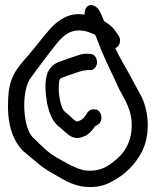

<svg xmlns="http://www.w3.org/2000/svg" viewBox="-20 -716 632 776"><path d="M75 -104H76L77 -103C114 -73 148 -39 190 -17L226 4C259 23 296 40 343 40C376 40 407 33 433 17C481 -7 527 -50 554 -104C590 -175 582 -275 545 -338L519 -386C495 -432 468 -474 446 -521C456 -526 465 -536 465 -551C465 -557 465 -565 458 -574C443 -597 429 -615 402 -629C393 -647 388 -666 375 -682C365 -694 337 -707 325 -678C323 -672 321 -664 322 -657C316 -658 306 -659 299 -659C246 -659 206 -627 178 -594C148 -560 134 -539 95 -493C49 -441 17 -407 13 -317C8 -223 27 -152 75 -104ZM100 -395C115 -417 169 -489 184 -508C216 -548 244 -593 299 -593C323 -593 337 -587 359 -578C366 -578 369 -565 372 -558C398 -486 433 -420 462 -355L488 -307C500 -282 510 -256 512 -223C517 -147 482 -95 442 -65C416 -43 386 -26 344 -26C333 -26 321 -27 311 -30C275 -40 245 -60 211 -78C177 -97 149 -125 120 -154V-155H119C72 -189 65 -339 100 -395ZM225 -199C241 -187 271 -144 314 -163C336 -168 353 -189 366 -208C377 -210 390 -221 390 -240C390 -258 379 -274 363 -274H358C344 -274 334 -265 326 -250C319 -238 308 -229 293 -225H289C282 -229 274 -236 266 -244C253 -257 241 -263 235 -273C223 -297 215 -338 218 -377C220 -397 221 -399 236 -404C252 -410 267 -415 284 -421C302 -427 320 -433 338 -433H344C357 -431 372 -445 372 -464C372 -480 364 -497 346 -498C328 -500 312 -499 294 -492C270 -485 246 -476 222 -467C201 -460 186 -448 175 -427H174V-426C158 -390 164 -335 170 -301C178 -259 193 -220 225 -199Z"/></svg>

Font: Stray Cat
Style: ExBdCn
Weight: 800
Version: Version 1.0